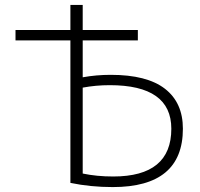

<svg xmlns="http://www.w3.org/2000/svg" viewBox="-20 -750 811 780"><path d="M316 -394V-45Q373 -33 440 -33Q676 -33 676 -227Q676 -404 426 -404Q369 -404 316 -394ZM316 -436Q371 -446 430 -446Q577 -446 650 -389.5Q723 -333 723 -227Q723 10 438 10Q348 10 266 -7V-586H43V-628H266V-730H316V-628H540V-586H316Z"/></svg>

Font: Mplus 1p Light
Style: Regular
Weight: 300
Version: Version 1.061